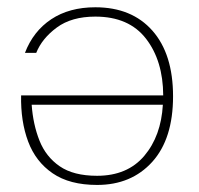

<svg xmlns="http://www.w3.org/2000/svg" viewBox="-20 -508 552 533"><path d="M433.1 -243.2Q432.6 -339.4 385.3 -400.6Q337.9 -461.9 244.6 -461.9Q178.7 -461.9 137.7 -431.6Q96.7 -401.4 80.6 -361.3H49.3Q72.3 -421.4 122.3 -454.6Q172.4 -487.8 244.6 -487.8Q345.7 -487.8 403.1 -422.9Q460.4 -357.9 460.4 -240.7Q460.4 -122.6 402.6 -58.6Q344.7 5.4 249.5 5.4Q173.3 5.4 126.2 -26.9Q79.1 -59.1 58.1 -115.2Q37.1 -171.4 38.6 -243.2ZM432.1 -217.3H67.9Q71.8 -162.6 89.6 -117.7Q107.4 -72.8 145.8 -46.4Q184.1 -20 249.5 -20Q333.5 -20 380.4 -75.2Q427.2 -130.4 432.1 -217.3Z"/></svg>

Font: Estedad-FD Thin
Style: Regular
Weight: 100
Designer: Amin Abedi
Version: Version 7.3